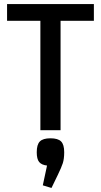

<svg xmlns="http://www.w3.org/2000/svg" viewBox="-20 -645 500 951"><path d="M15 0ZM280 0H180V-542H15V-625H445V-542H280ZM192 273 213 175Q186 172 174 157.5Q162 143 162 109Q162 71 177.5 55.5Q193 40 230 40Q267 40 282.5 55.5Q298 71 298 109Q298 142 291 163.5Q284 185 266 222L235 286Z"/></svg>

Font: Changa
Style: Regular
Weight: 400
Designer: Eduardo Rodriguez Tunni
Foundry: Eduardo Rodriguez Tunni
Version: Version 2.002; ttfautohint (v1.5.10-5e6f)